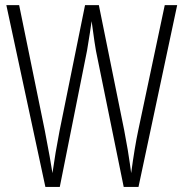

<svg xmlns="http://www.w3.org/2000/svg" viewBox="-20 -734 721 754"><path d="M627 -713.9H675.8L523.9 0H465.8L356.9 -534.2Q353.5 -549.8 339.8 -650.9L333 -604.5L321.8 -535.2L214.8 0H158.2L4.9 -713.9H55.2L155.8 -222.2Q179.7 -98.1 186 -54.2Q196.8 -131.8 213.9 -220.2L314 -713.9H368.2L467.8 -222.2Q484.4 -134.8 490.2 -90.3L495.1 -54.2Q508.8 -156.2 522.9 -222.2Z"/></svg>

Font: Germano
Style: Regular
Weight: 300
Width: 3
Foundry: Ascender Corporation
Version: Version 1.10; ttfautohint (v1.5)